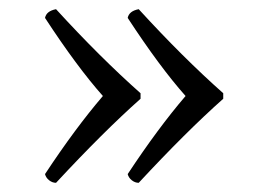

<svg xmlns="http://www.w3.org/2000/svg" viewBox="-20 -398 550 418"><path d="M384 -189Q328 -252 258 -359Q261 -374 282 -378Q378 -273 466 -195V-183Q385 -111 282 0Q274 0 267 -5.5Q260 -11 258 -19Q324 -119 384 -189ZM204 -189Q148 -252 78 -359Q81 -374 102 -378Q198 -273 286 -195V-183Q205 -111 102 0Q94 0 87 -5.5Q80 -11 78 -19Q144 -119 204 -189Z"/></svg>

Font: Fedorovsk Unicode
Style: Medium
Weight: 500
Designer: Aleksandr Andreev and Nikita Simmons
Version: Version 3.2